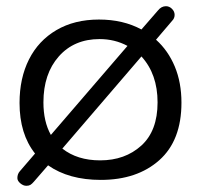

<svg xmlns="http://www.w3.org/2000/svg" viewBox="-20 -579 640 619"><path d="M565 -248Q565 -126 493.5 -62.5Q422 1 305 1Q202 1 135 -46L89 7Q83 14 78 17Q73 20 65 20Q55 20 45.5 12Q36 4 36 -5Q36 -18 44 -27L93 -84Q43 -147 43 -247Q43 -327 73.5 -387.5Q104 -448 162 -482Q220 -516 299 -516Q377 -516 436 -484L489 -545Q500 -559 515 -559Q526 -559 534.5 -550.5Q543 -542 543 -531Q543 -520 535 -512L483 -451Q522 -416 543.5 -364.5Q565 -313 565 -248ZM144 -144 391 -431Q350 -453 301 -453Q219 -453 169.5 -397Q120 -341 120 -249Q120 -187 144 -144ZM488 -249Q488 -340 436 -397L181 -100Q229 -62 303 -62Q383 -62 435.5 -109.5Q488 -157 488 -249Z"/></svg>

Font: Mali
Style: Regular
Weight: 400
Version: Version 1.000; ttfautohint (v1.6)